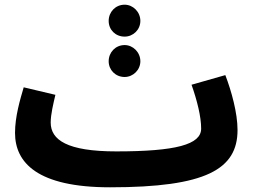

<svg xmlns="http://www.w3.org/2000/svg" viewBox="-20 -777 1084 818"><path d="M511 -621C547 -621 578 -650 578 -688C578 -726 547 -757 511 -757C472 -757 443 -726 443 -688C443 -650 472 -621 511 -621ZM511 -449C547 -449 578 -479 578 -516C578 -554 547 -585 511 -585C472 -585 443 -554 443 -516C443 -479 472 -449 511 -449ZM196 -255C196 -290 207 -334 216 -373L81 -405C66 -354 44 -281 44 -211C44 -84 139 21 449 21C858 21 992 -56 992 -223C992 -296 966 -389 940 -457L796 -416C820 -348 837 -280 837 -229C837 -161 729 -132 475 -132C266 -132 196 -181 196 -255Z"/></svg>

Font: Noto Sans Arabic UI Extra
Style: Regular
Weight: 800
Designer: Nadine Chahine - Monotype Design Team
Foundry: Monotype Imaging Inc.
Version: Version 1.900